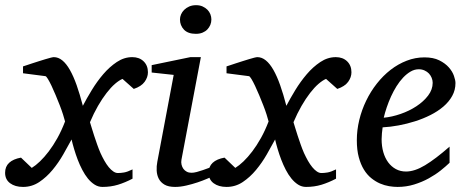

<svg xmlns="http://www.w3.org/2000/svg" viewBox="-38 -717 1814 749"><path d="M539.1 -435.1Q539.1 -415.5 526.1 -397.7Q513.2 -379.9 483.9 -370.1L439.9 -409.2Q426.8 -403.8 410.6 -389.9Q394.5 -376 377.7 -354.2Q360.8 -332.5 344.2 -303.7Q327.6 -274.9 313 -240.2Q315.9 -231 320.1 -217Q324.2 -203.1 329.6 -186.8Q335 -170.4 341.1 -153.1Q347.2 -135.7 354 -120.1Q361.3 -104 369.4 -89.8Q377.4 -75.7 386.2 -64.9Q395 -54.2 404.1 -48.1Q413.1 -42 421.9 -42Q433.1 -42 446 -44.2Q459 -46.4 479 -56.2V-20Q450.2 -4.9 422.1 3.7Q394 12.2 361.8 12.2Q345.2 12.2 331.1 3.2Q316.9 -5.9 304.9 -20.5Q293 -35.2 283 -54.4Q272.9 -73.7 265.1 -94.2Q257.3 -114.7 251.2 -135.3Q245.1 -155.8 241.2 -172.9Q227.1 -146.5 208.7 -114.5Q190.4 -82.5 167 -54.2Q143.6 -25.9 115 -6.8Q86.4 12.2 51.8 12.2Q21 12.2 1.5 -2.2Q-18.1 -16.6 -18.1 -43Q-18.1 -67.4 -2.2 -82Q13.7 -96.7 43.9 -102.1L85.9 -62Q101.1 -71.3 117.9 -87.4Q134.8 -103.5 152.1 -126.2Q169.4 -148.9 185.8 -178.2Q202.1 -207.5 215.8 -243.2Q213.4 -252.9 208 -270Q202.6 -287.1 195.1 -306.4Q187.5 -325.7 179.2 -345.7Q170.9 -365.7 163.1 -382.1Q155.3 -398.4 148.9 -408.9Q142.6 -419.4 139.2 -419.9L51.8 -431.2V-458Q56.2 -459.5 65.9 -462.6Q75.7 -465.8 88.1 -470Q100.6 -474.1 114 -478.3Q127.4 -482.4 139.2 -486.1Q150.9 -489.7 159.7 -491.9Q168.5 -494.1 171.9 -494.1Q189.5 -494.1 205.1 -481.4Q220.7 -468.8 234.6 -444.3Q248.5 -419.9 261 -384.8Q273.4 -349.6 285.2 -304.2Q299.8 -332.5 320.1 -365.7Q340.3 -398.9 364.7 -427.5Q389.2 -456.1 417.7 -475.1Q446.3 -494.1 478 -494.1Q505.4 -494.1 522.2 -477.8Q539.1 -461.4 539.1 -435.1Z M791 -28.8Q785.2 -26.4 769.5 -19.5Q753.9 -12.7 732.9 -5.6Q711.9 1.5 688.7 6.8Q665.5 12.2 645 12.2Q619.1 12.2 604 3.4Q588.9 -5.4 581.5 -19.5Q574.2 -33.7 573.2 -51.3Q572.3 -68.8 575.7 -85.9L639.6 -424.8L553.7 -434.1V-462.9L704.6 -494.1H745.6L669.9 -94.2Q668 -84 670.2 -74.7Q672.4 -65.4 677.5 -58.3Q682.6 -51.3 690.7 -47.1Q698.7 -43 709 -43Q717.8 -43 729.7 -46.1Q741.7 -49.3 753.7 -53.5Q765.6 -57.6 775.9 -61.5Q786.1 -65.4 791 -66.9ZM786.6 -641.1Q786.6 -629.9 782.5 -619.9Q778.3 -609.9 770.8 -602.1Q763.2 -594.2 752 -589.6Q740.7 -585 726.1 -585Q695.3 -585 679.7 -601.3Q664.1 -617.7 664.1 -641.1Q664.1 -650.9 668.2 -660.6Q672.4 -670.4 680.4 -678.5Q688.5 -686.5 700.2 -691.7Q711.9 -696.8 727.1 -696.8Q741.2 -696.8 752.2 -691.9Q763.2 -687 771 -679.2Q778.8 -671.4 782.7 -661.4Q786.6 -651.4 786.6 -641.1Z M1333 -435.1Q1333 -415.5 1320.1 -397.7Q1307.1 -379.9 1277.8 -370.1L1233.9 -409.2Q1220.7 -403.8 1204.6 -389.9Q1188.5 -376 1171.6 -354.2Q1154.8 -332.5 1138.2 -303.7Q1121.6 -274.9 1106.9 -240.2Q1109.9 -231 1114 -217Q1118.2 -203.1 1123.5 -186.8Q1128.9 -170.4 1135 -153.1Q1141.1 -135.7 1147.9 -120.1Q1155.3 -104 1163.3 -89.8Q1171.4 -75.7 1180.2 -64.9Q1189 -54.2 1198 -48.1Q1207 -42 1215.8 -42Q1227.1 -42 1240 -44.2Q1252.9 -46.4 1272.9 -56.2V-20Q1244.1 -4.9 1216.1 3.7Q1188 12.2 1155.8 12.2Q1139.2 12.2 1125 3.2Q1110.8 -5.9 1098.9 -20.5Q1086.9 -35.2 1076.9 -54.4Q1066.9 -73.7 1059.1 -94.2Q1051.3 -114.7 1045.2 -135.3Q1039.1 -155.8 1035.2 -172.9Q1021 -146.5 1002.7 -114.5Q984.4 -82.5 960.9 -54.2Q937.5 -25.9 908.9 -6.8Q880.4 12.2 845.7 12.2Q814.9 12.2 795.4 -2.2Q775.9 -16.6 775.9 -43Q775.9 -67.4 791.7 -82Q807.6 -96.7 837.9 -102.1L879.9 -62Q895 -71.3 911.9 -87.4Q928.7 -103.5 946 -126.2Q963.4 -148.9 979.7 -178.2Q996.1 -207.5 1009.8 -243.2Q1007.3 -252.9 1002 -270Q996.6 -287.1 989 -306.4Q981.4 -325.7 973.1 -345.7Q964.8 -365.7 957 -382.1Q949.2 -398.4 942.9 -408.9Q936.5 -419.4 933.1 -419.9L845.7 -431.2V-458Q850.1 -459.5 859.9 -462.6Q869.6 -465.8 882.1 -470Q894.5 -474.1 908 -478.3Q921.4 -482.4 933.1 -486.1Q944.8 -489.7 953.6 -491.9Q962.4 -494.1 965.8 -494.1Q983.4 -494.1 999 -481.4Q1014.6 -468.8 1028.6 -444.3Q1042.5 -419.9 1054.9 -384.8Q1067.4 -349.6 1079.1 -304.2Q1093.8 -332.5 1114 -365.7Q1134.3 -398.9 1158.7 -427.5Q1183.1 -456.1 1211.7 -475.1Q1240.2 -494.1 1272 -494.1Q1299.3 -494.1 1316.2 -477.8Q1333 -461.4 1333 -435.1Z M1649.9 -394Q1649.9 -403.8 1646 -413.3Q1642.1 -422.9 1635.3 -430.2Q1628.4 -437.5 1618.2 -442.1Q1607.9 -446.8 1595.7 -446.8Q1579.1 -446.8 1564 -438Q1548.8 -429.2 1534.9 -414.6Q1521 -399.9 1509 -380.9Q1497.1 -361.8 1487.5 -340.8Q1478 -319.8 1470.7 -298.3Q1463.4 -276.9 1459 -257.8Q1490.7 -260.7 1524.7 -272.5Q1558.6 -284.2 1586.4 -302.5Q1614.3 -320.8 1632.1 -344.2Q1649.9 -367.7 1649.9 -394ZM1738.8 -393.1Q1738.8 -365.7 1726.1 -342.8Q1713.4 -319.8 1691.7 -301.3Q1669.9 -282.7 1641.4 -268.3Q1612.8 -253.9 1581.3 -243.9Q1549.8 -233.9 1517.1 -227.8Q1484.4 -221.7 1454.6 -220.2Q1453.1 -210.4 1451.9 -196.8Q1450.7 -183.1 1450.7 -173.8Q1450.7 -146.5 1457.3 -123.5Q1463.9 -100.6 1476.3 -83.7Q1488.8 -66.9 1506.3 -57.4Q1523.9 -47.9 1545.9 -47.9Q1579.6 -47.9 1620.1 -72.3Q1660.6 -96.7 1715.8 -145V-82Q1701.7 -68.4 1681.2 -52Q1660.6 -35.6 1634.5 -21.2Q1608.4 -6.8 1577.6 2.7Q1546.9 12.2 1512.7 12.2Q1497.6 12.2 1479.7 9.3Q1461.9 6.3 1444.3 -1.2Q1426.8 -8.8 1410.4 -22Q1394 -35.2 1381.6 -55.4Q1369.1 -75.7 1361.6 -103.8Q1354 -131.8 1354 -169.9Q1354 -209.5 1363.5 -248.8Q1373 -288.1 1390.4 -324Q1407.7 -359.9 1432.1 -390.9Q1456.5 -421.9 1485.8 -444.6Q1515.1 -467.3 1548.6 -480.2Q1582 -493.2 1617.7 -493.2Q1652.3 -493.2 1675.5 -481.7Q1698.7 -470.2 1712.9 -454.1Q1727.1 -438 1732.9 -420.9Q1738.8 -403.8 1738.8 -393.1Z"/></svg>

Font: Charis SIL Viet
Style: Italic
Weight: 400
Italic angle: -11°
Foundry: SIL International
Version: Version 5.000